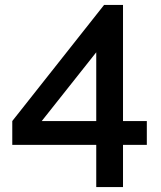

<svg xmlns="http://www.w3.org/2000/svg" viewBox="-20 -762 655 782"><path d="M481 -269H578V-172H481V0H372V-172H30V-269L404 -742H481ZM372 -549 150 -269H372Z"/></svg>

Font: Shippori Antique
Style: Regular
Weight: 400
Designer: FONTDASU
Foundry: FONTDASU / Google Inc. / but / Adobe
Version: Version 2.001